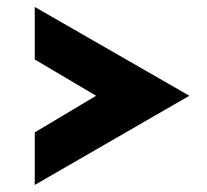

<svg xmlns="http://www.w3.org/2000/svg" viewBox="-20 -519 595 553"><path d="M80.1 -137.7 256.8 -243.2 80.1 -347.7V-499L525.4 -243.2L80.1 13.7Z"/></svg>

Font: Josefin Sans CFJ
Style: Bold
Weight: 700
Designer: Santiago Orozco
Foundry: Typemade
Version: Version 2.001